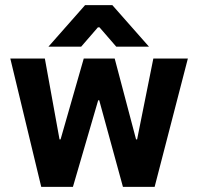

<svg xmlns="http://www.w3.org/2000/svg" viewBox="-20 -725 769 745"><path d="M20 -498H154L211 -184H215L305 -498H425L508 -184H512L575 -498H709L580 0H457L365 -336H361L263 0H140ZM310 -705H416L558 -544H431L366 -619H360L295 -544H168Z"/></svg>

Font: Chakra Petch
Style: Bold
Weight: 700
Designer: Katatrad Aksorn Co.,Ltd.
Foundry: Cadson Demak Co.,Ltd.
Version: Version 1.000; ttfautohint (v1.6)